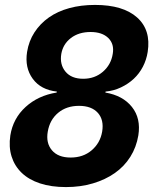

<svg xmlns="http://www.w3.org/2000/svg" viewBox="-20 -750 640 780"><path d="M301 -320Q250 -320 216 -291.5Q182 -263 174 -215Q166 -169 191 -139.5Q216 -110 267 -110Q318 -110 352.5 -139.5Q387 -169 395 -215Q403 -263 377.5 -291.5Q352 -320 301 -320ZM348 -620Q300 -620 268 -595.5Q236 -571 229 -531Q222 -488 246 -459Q270 -430 318 -430Q365 -430 398 -458.5Q431 -487 438 -531Q445 -571 420 -595.5Q395 -620 348 -620ZM366 -730Q480 -730 537 -679Q594 -628 580 -539Q575 -507 560.5 -479Q546 -451 523.5 -430Q501 -409 471.5 -395Q442 -381 409 -378L408 -374Q479 -362 516 -315.5Q553 -269 542 -200Q534 -152 509.5 -113Q485 -74 446.5 -47Q408 -20 357.5 -5Q307 10 248 10Q188 10 142.5 -5Q97 -20 68 -48Q39 -76 27 -114.5Q15 -153 22 -200Q33 -269 84 -315.5Q135 -362 210 -374L211 -378Q146 -385 113 -430Q80 -475 90 -539Q97 -583 120 -618.5Q143 -654 178.5 -679Q214 -704 261.5 -717Q309 -730 366 -730Z"/></svg>

Font: JetBrains Mono ExtraBold
Style: Italic
Weight: 800
Designer: Philipp Nurullin, Konstantin Bulenkov
Foundry: JetBrains
Version: Version 1.000; ttfautohint (v1.8.3)